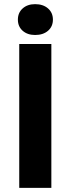

<svg xmlns="http://www.w3.org/2000/svg" viewBox="-20 -914 343 934"><path d="M73.6 0H229.8V-700H73.6ZM150.8 -743.8Q189.8 -743.8 213.6 -764.3Q237.4 -784.9 237.4 -818.5Q237.4 -852.2 213.6 -873Q189.8 -893.8 150.8 -893.8Q113.6 -893.8 90.3 -873Q67 -852.2 67 -818.5Q67 -784.9 90.3 -764.3Q113.6 -743.8 150.8 -743.8Z"/></svg>

Font: Fixel Variable
Style: Regular
Weight: 100
Width: 3
Designer: AlfaBravo + MacPaw
Foundry: Kyrylo Tkachov, Marchela Mozhyna, Serhii Makarenko, Maria Weinstein, Zakhar Kryvoshyya
Version: Version 1.211